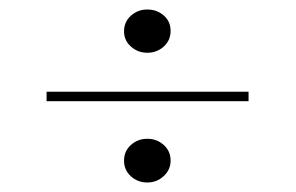

<svg xmlns="http://www.w3.org/2000/svg" viewBox="-20 -506 622 404"><path d="M290 -395Q270 -395 255.5 -408Q241 -421 241 -440Q241 -460 255.5 -473Q270 -486 290 -486Q310 -486 324.5 -473.5Q339 -461 339 -441Q339 -421 324.5 -408Q310 -395 290 -395ZM78 -293V-313H503V-293ZM290 -122Q270 -122 255.5 -135Q241 -148 241 -168Q241 -188 255.5 -201Q270 -214 290 -214Q310 -214 324.5 -201Q339 -188 339 -168Q339 -149 324.5 -135.5Q310 -122 290 -122Z"/></svg>

Font: Display Extralight
Style: Regular
Weight: 200
Designer: Latin by Veronika Burian and Jose Scaglione. Greek by Irene Vlachou. Cyrillic by Vera Evstafieva.
Foundry: TypeTogether
Version: Version 3.002